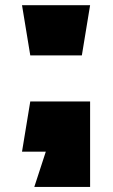

<svg xmlns="http://www.w3.org/2000/svg" viewBox="-20 -594 440 749"><path d="M299.3 -377.9H98.1L65.9 -573.7H331.5ZM98.1 -198.2H331.5V135.3H113.8L158.7 -2.4H65.9Z"/></svg>

Font: Donpoligrafbum
Style: Bold
Weight: 700
Designer: Sasha Pavljenko
Version: Version 1.002;Fontself Maker 3.5.8